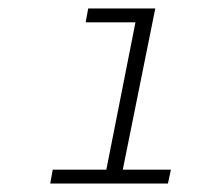

<svg xmlns="http://www.w3.org/2000/svg" viewBox="-20 -762 470 455"><path d="M99 -327 105 -360H232L301 -709H183L189 -742H348L271 -360H385L378 -327Z"/></svg>

Font: Montserrat Light
Style: Italic
Weight: 300
Italic angle: -11.3°
Designer: Julieta Ulanovsky
Foundry: Julieta Ulanovsky
Version: Version 9.000; ttfautohint (v1.8.4.7-5d5b)